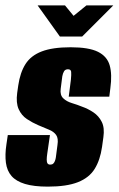

<svg xmlns="http://www.w3.org/2000/svg" viewBox="-27 -681 442 715"><path d="M151 14Q99 14 66 4Q33 -6 16 -25.5Q-1 -45 -5 -75Q-9 -105 -3 -144L2 -178H159L149 -109Q147 -96 147 -86.5Q147 -77 150 -72.5Q153 -68 160 -68Q167 -68 171 -71.5Q175 -75 177.5 -81.5Q180 -88 181 -95L187 -141Q191 -166 182 -178.5Q173 -191 155.5 -198Q138 -205 115 -215Q94 -224 73.5 -237.5Q53 -251 42.5 -274.5Q32 -298 37 -335L41 -363Q48 -411 68 -442.5Q88 -474 128.5 -489.5Q169 -505 236 -505Q304 -505 338 -488Q372 -471 381.5 -437.5Q391 -404 384 -353L380 -321H229L237 -384Q239 -404 238 -413.5Q237 -423 226 -423Q216 -423 211.5 -415.5Q207 -408 205 -397L199 -350Q196 -327 208.5 -315Q221 -303 241 -297Q261 -291 278 -284Q301 -276 321 -262.5Q341 -249 352 -227Q363 -205 358 -170L353 -134Q346 -85 325.5 -52Q305 -19 263 -2.5Q221 14 151 14ZM196 -545 113 -661H215L247 -622L295 -661H395L279 -545Z"/></svg>

Font: Alumni Sans Black
Style: Italic
Weight: 900
Italic angle: -8°
Version: Version 1.016